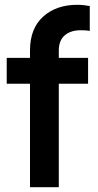

<svg xmlns="http://www.w3.org/2000/svg" viewBox="-20 -780 408 800"><path d="M105 0V-431H8V-539H105V-570Q105 -661 159.5 -710.5Q214 -760 302 -760Q314 -760 329 -758.5Q344 -757 354 -755V-651Q345 -653 334.5 -653.5Q324 -654 317 -654Q274 -654 249.5 -632.5Q225 -611 225 -570V-539H347V-431H225V0Z"/></svg>

Font: Plus Jakarta Display Medium
Style: Regular
Weight: 500
Designer: Gumpita Rahayu
Foundry: Tokotype Studio
Version: Version 1.000